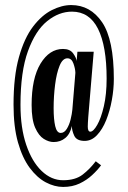

<svg xmlns="http://www.w3.org/2000/svg" viewBox="-20 -728 505 759"><path d="M229.5 11Q195.5 11 161 -7.2Q126.5 -25.5 97.5 -64.5Q68.5 -103.5 51 -165.2Q33.5 -227 33.5 -314.5Q33.5 -426 54.8 -501.8Q76 -577.5 110.5 -622.8Q145 -668 184.8 -688Q224.5 -708 261.5 -708Q337.5 -708 383.8 -639.8Q430 -571.5 430 -416Q430 -375.5 422.2 -332.8Q414.5 -290 399.8 -253.2Q385 -216.5 363.5 -193.8Q342 -171 314.5 -171Q283 -171 273.5 -191.5Q264 -212 264 -230Q257.5 -198.5 238.2 -182.5Q219 -166.5 192 -166.5Q173 -166.5 153 -179Q133 -191.5 119 -223.2Q105 -255 105 -313Q105 -418.5 140.2 -476.5Q175.5 -534.5 229 -534.5Q256.5 -534.5 269 -517.2Q281.5 -500 283 -487L286 -523.5H350.5L329 -266.5Q327 -239.5 327 -227.5Q327 -207.5 337 -207.5Q349 -207.5 364.2 -234Q379.5 -260.5 390.5 -307.8Q401.5 -355 401.5 -417Q401.5 -546 367.5 -614Q333.5 -682 264.5 -682Q213 -682 166.5 -644.5Q120 -607 90.5 -525.8Q61 -444.5 61 -313.5Q61 -222 83.8 -155.2Q106.5 -88.5 144.8 -52Q183 -15.5 229.5 -15.5Q278 -15.5 306.8 -37.8Q335.5 -60 358.5 -90.5L379.5 -74.5Q365.5 -55.5 344.2 -35.8Q323 -16 294.5 -2.5Q266 11 229.5 11ZM220 -202.5Q234 -202.5 244 -218.5Q254 -234.5 259.2 -256.2Q264.5 -278 266 -294.5L278 -440Q277.5 -457 270.2 -477.2Q263 -497.5 246.5 -497.5Q227.5 -497.5 215.5 -468Q203.5 -438.5 197.8 -393Q192 -347.5 192 -300Q192 -256.5 198.2 -229.5Q204.5 -202.5 220 -202.5Z"/></svg>

Font: Imbue 50pt
Style: Bold
Weight: 700
Designer: Tyler Finck
Foundry: Etcetera Type Company
Version: Version 1.102; ttfautohint (v1.8.3)